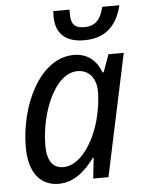

<svg xmlns="http://www.w3.org/2000/svg" viewBox="-54 -788 622 840"><g transform="rotate(-5 257.5 -367.5)"><path d="M336 -606C427 -606 480 -654 502 -745H427C414 -690 390 -663 341 -663C298 -663 283 -683 283 -724C283 -730 283 -734 283 -745H212C211 -734 211 -725 211 -721C211 -648 252 -606 336 -606ZM170 10C235 10 287 -33 329 -91H332L322 0H389L503 -536H436L408 -459H403C385 -509 346 -546 285 -546C133 -546 40 -342 40 -161C40 -49 91 10 170 10ZM197 -61C151 -61 126 -94 126 -161C126 -306 195 -474 294 -474C345 -474 376 -435 376 -377C376 -343 371 -304 359 -256C331 -151 268 -61 197 -61Z"/></g></svg>

Font: Noto Sans SemiCondensed
Style: Italic
Weight: 400
Width: 4
Italic angle: -12°
Designer: Monotype Design Team
Foundry: Monotype Imaging Inc.
Version: Version 2.013